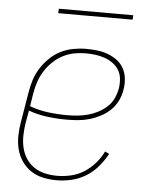

<svg xmlns="http://www.w3.org/2000/svg" viewBox="-51 -721 601 771"><g transform="rotate(5 250.0 -335.5)"><path d="M205 8Q177 8 150 2Q123 -4 101.5 -18.5Q80 -33 65 -55Q50 -77 43.5 -103Q37 -129 37.5 -157Q38 -185 43 -213L63 -333Q67 -359 75 -384Q83 -409 97.5 -432Q112 -455 132 -474.5Q152 -494 176 -506Q200 -518 226.5 -523Q253 -528 278 -528Q301 -528 323 -525.5Q345 -523 365.5 -515.5Q386 -508 403.5 -495Q421 -482 431 -463.5Q441 -445 443.5 -423Q446 -401 442 -378Q439 -356 428.5 -334Q418 -312 400.5 -295Q383 -278 361 -266.5Q339 -255 316.5 -248.5Q294 -242 271 -240Q248 -238 225 -238Q185 -238 146 -243Q107 -248 71 -261L62 -210Q58 -185 57.5 -159.5Q57 -134 62.5 -110.5Q68 -87 81 -67Q94 -47 113.5 -34Q133 -21 157 -15.5Q181 -10 207 -10Q234 -10 262 -16.5Q290 -23 314.5 -38.5Q339 -54 358.5 -76.5Q378 -99 390 -124L407 -116Q392 -88 371 -63.5Q350 -39 323 -22.5Q296 -6 265.5 1Q235 8 205 8ZM225 -256Q246 -256 267 -258Q288 -260 308.5 -265.5Q329 -271 348.5 -281Q368 -291 384.5 -306Q401 -321 410 -340.5Q419 -360 423 -381Q426 -401 424 -420.5Q422 -440 412.5 -455.5Q403 -471 387.5 -482Q372 -493 354.5 -499Q337 -505 317.5 -507.5Q298 -510 278 -510Q255 -510 231.5 -505.5Q208 -501 186 -489.5Q164 -478 145.5 -460Q127 -442 114 -421Q101 -400 93.5 -377Q86 -354 82 -330L74 -279Q109 -266 147.5 -261Q186 -256 225 -256ZM154 -661 155 -679H455L454 -661Z"/></g></svg>

Font: Iosevka Term Curly Thin
Style: Italic
Weight: 100
Italic angle: -9°
Designer: Belleve Invis
Foundry: Belleve Invis
Version: Version 32.3.0